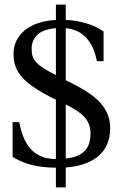

<svg xmlns="http://www.w3.org/2000/svg" viewBox="-20 -725 535 838"><path d="M267 93V6C382 -3 461 -55 461 -166C461 -271 371 -323 283 -367C277 -370 272 -372 267 -375V-602C337 -595 384 -552 403 -458H432V-588C386 -618 333 -635 267 -638V-705H224V-638C109 -632 39 -574 39 -489C39 -409 84 -358 224 -290V-31C144 -31 86 -72 64 -192H35V-40C89 -8 142 6 224 7V93ZM267 -33V-269C342 -232 375 -201 375 -142C375 -76 343 -42 267 -33ZM224 -397C139 -441 118 -462 118 -511C118 -566 156 -597 224 -602Z"/></svg>

Font: STIX Two Text
Style: Regular
Weight: 400
Designer: Ross Mills, John Hudson & Paul Hanslow, Tiro Typeworks Ltd; with prior portions MicroPress Inc., and Coen Hoffman.
Foundry: Tiro Typeworks Ltd
Version: Version 2.13 b171